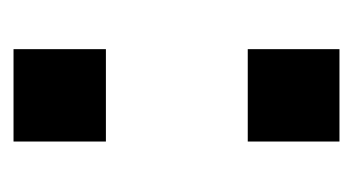

<svg xmlns="http://www.w3.org/2000/svg" viewBox="-142 -392 534 291"><g transform="rotate(90 125.5 -247.0)"><path d="M55 -494H195V-355H55ZM55 -140H195V0H55Z"/></g></svg>

Font: Muli-Bold
Style: Bold
Weight: 700
Version: Version 2.000